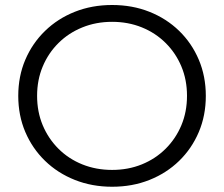

<svg xmlns="http://www.w3.org/2000/svg" viewBox="-20 -726 879 753"><path d="M419.8 6.4Q340.7 6.4 273.4 -20.4Q206 -47.2 156.4 -95.5Q106.8 -143.7 79.2 -208.4Q51.6 -273.2 51.6 -350Q51.6 -426.8 79.2 -491.6Q106.8 -556.3 156.5 -604.6Q206.2 -653 273.3 -679.7Q340.4 -706.4 419.7 -706.4Q499 -706.4 565.9 -679.8Q632.9 -653.2 682.5 -605Q732.1 -556.8 759.6 -491.9Q787.2 -427 787.2 -349.9Q787.2 -272.9 759.6 -208Q732.1 -143.2 682.5 -95Q632.9 -46.8 565.9 -20.2Q499 6.4 419.8 6.4ZM419.7 -59.6Q482.6 -59.6 536.2 -81.3Q589.7 -103 629.4 -142.5Q669.2 -181.9 691.3 -234.7Q713.4 -287.4 713.4 -350.2Q713.4 -412.9 691.3 -465.5Q669.3 -518 629.5 -557.5Q589.8 -597 536.2 -618.7Q482.6 -640.4 419.7 -640.4Q356.8 -640.4 303.1 -618.6Q249.3 -596.9 209.5 -557.4Q169.6 -517.9 147.6 -465.3Q125.5 -412.7 125.5 -350.2Q125.5 -287.6 147.5 -234.9Q169.6 -182.2 209.4 -142.5Q249.2 -102.8 303 -81.2Q356.8 -59.6 419.7 -59.6Z"/></svg>

Font: Montserrat Alternates Thin
Style: Regular
Weight: 100
Designer: Julieta Ulanovsky
Foundry: Julieta Ulanovsky
Version: Version 9.000